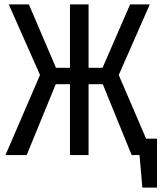

<svg xmlns="http://www.w3.org/2000/svg" viewBox="-20 -709 738 878"><path d="M698 -75V149H631L618 0H582L450 -324H385V0H300V-324H235L102 0H5L163 -366L20 -689H112L236 -399H300V-689H385V-399H449L575 -689H665L523 -366L648 -75Z"/></svg>

Font: Fira Sans Compressed
Style: Regular
Weight: 400
Width: 1
Designer: bBox Type GmbH & Carrois Corporate GbR & Edenspiekermann AG
Foundry: bBox Type GmbH & Carrois Corporate GbR & Edenspiekermann AG
Version: Version 4.301